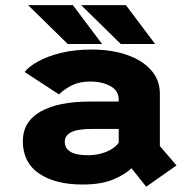

<svg xmlns="http://www.w3.org/2000/svg" viewBox="-20 -704 750 744"><path d="M546.5 19.5 489.5 -52Q466 -29 419.8 -9Q373.5 11 299.5 11Q194 11 131.2 -31.8Q68.5 -74.5 68.5 -157Q68.5 -232.5 136.8 -271.5Q205 -310.5 330 -310.5H440V-318Q440 -352.5 408 -370.2Q376 -388 330 -388Q286.5 -388 254.8 -371.2Q223 -354.5 209 -338L75.5 -425Q91 -445.5 126.8 -465.5Q162.5 -485.5 215.5 -498.8Q268.5 -512 335.5 -512Q411.5 -512 471.2 -491.5Q531 -471 565.2 -432.5Q599.5 -394 599.5 -340.5V-138L664 -63ZM320.5 -102.5Q360 -102.5 392.2 -115.8Q424.5 -129 440 -151V-204.5H340.5Q281 -204.5 256 -191.8Q231 -179 231 -155Q231 -102.5 320.5 -102.5ZM581 -533.5H448L294.5 -684H468ZM375.5 -533.5H242.5L89 -684H262.5Z"/></svg>

Font: League Mono
Style: Bold
Weight: 700
Width: 6
Designer: Tyler Finck
Foundry: The League of Moveable Type / Tyler Finck
Version: Version 2.300;RELEASE